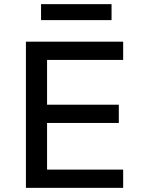

<svg xmlns="http://www.w3.org/2000/svg" viewBox="-20 -906 694 926"><path d="M105 0V-705H574V-617H207V-401H553V-313H207V-88H574V0ZM178 -809V-886H518V-809Z"/></svg>

Font: Nunito Sans 7pt Medium
Style: Regular
Weight: 500
Designer: Vernon Adams
Foundry: Vernon Adams
Version: Version 3.101;gftools[0.9.27]